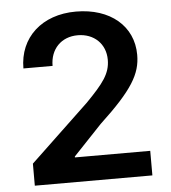

<svg xmlns="http://www.w3.org/2000/svg" viewBox="-53 -785 740 833"><g transform="rotate(-5 317.5 -368.5)"><path d="M65 0H577V-107H249V-111L373 -242C518 -377 557 -444 557 -527C557 -652 458 -737 308 -737C160 -737 60 -646 60 -511H187C187 -584 235 -634 307 -634C378 -634 428 -586 428 -517C428 -456 396 -416 321 -339L65 -96Z"/></g></svg>

Font: Wafeq Semi Bold
Style: Regular
Weight: 600
Designer: Rasmus Andersson & Azza Alameddine
Foundry: Google & TypeTogether
Version: Version 3.000;January 28, 2025;FontCreator 15.0.0.3014 64-bi